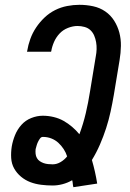

<svg xmlns="http://www.w3.org/2000/svg" viewBox="-20 -763 540 798"><path d="M285 15Q283 8 282.5 0.5Q282 -7 280 -14Q261 -3 240 2.5Q219 8 199 8Q175 8 151 5Q127 2 106 -6Q85 -14 67.5 -28.5Q50 -43 39 -62.5Q28 -82 26.5 -106Q25 -130 29 -155Q33 -178 42.5 -201.5Q52 -225 69 -244Q86 -263 110 -272.5Q134 -282 158 -282Q181 -282 203.5 -276.5Q226 -271 244.5 -260.5Q263 -250 279.5 -236Q296 -222 310 -205Q326 -248 336.5 -292.5Q347 -337 354 -382L378 -528Q381 -543 381.5 -558Q382 -573 379.5 -587.5Q377 -602 371.5 -615Q366 -628 356 -637.5Q346 -647 331.5 -651Q317 -655 302 -655Q283 -655 262.5 -647Q242 -639 227.5 -623.5Q213 -608 204.5 -588.5Q196 -569 193 -550L192 -548H92L93 -551Q97 -576 106 -601Q115 -626 130 -648.5Q145 -671 165 -690Q185 -709 209 -721Q233 -733 259 -738Q285 -743 310 -743Q339 -743 367 -737Q395 -731 417.5 -715.5Q440 -700 454.5 -677Q469 -654 476 -627.5Q483 -601 482.5 -572Q482 -543 477 -513L453 -368Q447 -333 439.5 -298.5Q432 -264 421 -230Q410 -196 395.5 -162.5Q381 -129 362 -98Q369 -74 374.5 -49.5Q380 -25 384 0ZM199 -80Q216 -80 232 -89.5Q248 -99 259 -113Q254 -129 244.5 -143.5Q235 -158 222.5 -169.5Q210 -181 193.5 -187.5Q177 -194 158 -194Q151 -194 146 -187Q141 -180 137.5 -172.5Q134 -165 132 -157.5Q130 -150 128 -143Q127 -133 128 -123.5Q129 -114 133.5 -106Q138 -98 145.5 -93Q153 -88 161.5 -85Q170 -82 180 -81Q190 -80 199 -80Z"/></svg>

Font: Iosevka Semibold Oblique
Style: Regular
Weight: 600
Italic angle: -9°
Monospace: yes
Designer: Belleve Invis
Foundry: Belleve Invis
Version: Version 32.5.0; ttfautohint (v1.8.4)